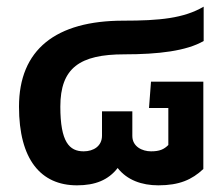

<svg xmlns="http://www.w3.org/2000/svg" viewBox="-20 -546 667 576"><path d="M211 10C266 10 305 -6 333 -42C361 -6 405 10 455 10C518 10 556 -7 590 -39V-301H433L427 -222H485V-111C472 -98 459 -92 433 -92C407 -92 377 -106 377 -138V-212H286V-139C286 -108 261 -92 231 -92C188 -92 161 -120 161 -226C161 -342 219 -383 353 -383C455 -383 539 -393 591 -423V-526C531 -491 459 -484 350 -484C147 -484 37 -397 37 -226C37 -68 102 10 211 10Z"/></svg>

Font: Kanit Medium
Style: Regular
Weight: 500
Designer: Katatrad Team
Foundry: CadsonDemak
Version: Version 1.000;PS 001.000;hotconv 1.0.88;makeotf.lib2.5.64775